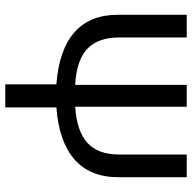

<svg xmlns="http://www.w3.org/2000/svg" viewBox="-20 -708 728 728"><g transform="rotate(90 344.0 -344.0)"><path d="M565.9 -688H651.9V-429.2Q651.9 -320.3 583.7 -261.7Q515.6 -203.1 387.2 -193.8V0H299.8V-193.8Q168.9 -203.6 102.5 -262.2Q36.1 -320.8 36.1 -425.8V-688H122.1V-432.1Q122.1 -351.6 165.3 -310.8Q208.5 -270 301.8 -265.1V-688H384.8V-265.1Q477.1 -271 521.5 -311.3Q565.9 -351.6 565.9 -432.1Z"/></g></svg>

Font: Fira Sans Book
Style: Regular
Weight: 350
Designer: Carrois Corporate & Edenspiekermann AG
Foundry: Carrois Corporate GbR & Edenspiekermann AG
Version: Version 4.203;PS 004.203;hotconv 1.0.88;makeotf.lib2.5.64775